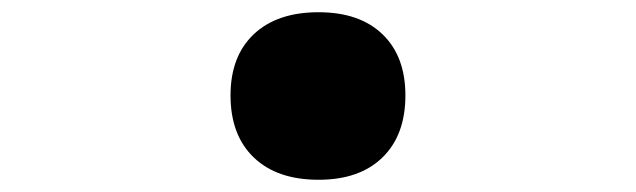

<svg xmlns="http://www.w3.org/2000/svg" viewBox="-20 -517 1040 314"><path d="M501 -223Q433 -223 395 -259.5Q357 -296 357 -361Q357 -425 395 -461Q433 -497 501 -497Q568 -497 605.5 -461Q643 -425 643 -361Q643 -296 605.5 -259.5Q568 -223 501 -223Z"/></svg>

Font: M PLUS 2 Thin Black
Style: Regular
Weight: 900
Version: Version 1.001